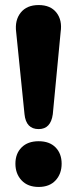

<svg xmlns="http://www.w3.org/2000/svg" viewBox="-20 -734 305 760"><path d="M133 -223Q83 -223 77 -282L44 -607Q38 -654 62 -684Q86 -714 133 -714Q180 -714 203.5 -684Q227 -654 220 -607L189 -282Q181 -223 133 -223ZM133 6Q90 6 65.5 -20Q41 -46 41 -86Q41 -126 65.5 -150.5Q90 -175 133 -175Q176 -175 200 -150.5Q224 -126 224 -86Q224 -46 200 -20Q176 6 133 6Z"/></svg>

Font: Chiron GoRound TC EB
Style: Regular
Weight: 700
Designer: Ryoko NISHIZUKA 西塚涼子 (kana, bopomofo & ideographs); Paul D. Hunt (Latin, Greek & Cyrillic); Sandoll Communications 산돌커뮤니
Foundry: Adobe
Version: Version 1.000;hotconv 1.1.1;makeotfexe 2.6.0